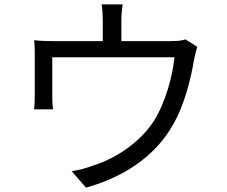

<svg xmlns="http://www.w3.org/2000/svg" viewBox="-20 -821 1040 878"><path d="M828 -641C815 -636 796 -633 759 -633H535V-726C535 -747 536 -770 541 -801H445C449 -770 450 -747 450 -726V-633H229C194 -633 165 -634 136 -637C139 -615 139 -581 139 -560V-384C139 -365 138 -338 136 -321H223C220 -336 219 -362 219 -380V-559H778C769 -473 737 -352 683 -267C622 -172 512 -98 412 -66C380 -54 342 -43 308 -38L373 37C556 -13 694 -115 769 -247C825 -342 854 -467 867 -547C871 -566 877 -592 882 -607Z"/></svg>

Font: Noto Sans Mono CJK SC Regular
Style: Regular
Weight: 400
Designer: Ryoko NISHIZUKA (kana & ideographs); Paul D. Hunt (Latin, Greek & Cyrillic); Wenlong ZHANG (bopomofo); Sandoll Communica
Foundry: Adobe Systems Incorporated
Version: Version 1.005;PS 1.005;hotconv 1.0.96;makeotf.lib2.5.65012